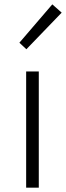

<svg xmlns="http://www.w3.org/2000/svg" viewBox="-20 -861 303 881"><path d="M100 0H158V-533H100ZM101 -635 263 -803 220 -841 69 -665Z"/></svg>

Font: Noto Sans JP Light
Style: Regular
Weight: 300
Designer: Ryoko NISHIZUKA (kana & ideographs); Paul D. Hunt (Latin, Greek & Cyrillic); Wenlong ZHANG (bopomofo); Sandoll Communica
Foundry: Adobe Systems Incorporated
Version: Version 1.004;PS 1.004;hotconv 1.0.82;makeotf.lib2.5.63406